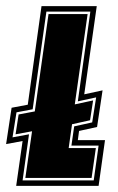

<svg xmlns="http://www.w3.org/2000/svg" viewBox="-36 -610 385 629"><path d="M17 -1 38 -148 -16 -138 2 -257 55 -267 100 -590H281L240 -301L300 -314L282 -194L223 -181L219 -151H308L287 -1ZM38 -19H271L287 -133H198L207 -196L266 -209L279 -291L219 -278L260 -572H116L71 -252L18 -242L5 -160L59 -170ZM47 -27 69 -180 15 -170 25 -235 78 -245 123 -564H251L209 -268L269 -281L259 -216L200 -203L189 -125H278L264 -27Z"/></svg>

Font: Alumni Sans Collegiate One
Style: Italic
Weight: 400
Italic angle: -8°
Designer: Robert E. Leuschke
Foundry: Robert E. Leuschke
Version: Version 1.100